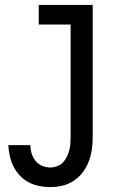

<svg xmlns="http://www.w3.org/2000/svg" viewBox="-20 -540 540 783"><path d="M185 223Q162 223 139.5 218.5Q117 214 97 203.5Q77 193 61 176Q45 159 35 139Q25 119 20 96.5Q15 74 14 52H104Q104 69 109 85.5Q114 102 124.5 115.5Q135 129 151.5 136Q168 143 185 143Q199 143 212.5 138Q226 133 236 123Q246 113 252 100.5Q258 88 262 74.5Q266 61 267 47Q268 33 268 19V-440H138V-520H358V19Q358 44 354.5 69Q351 94 342 118Q333 142 317.5 162.5Q302 183 281 197Q260 211 235 217Q210 223 185 223Z"/></svg>

Font: Iosevka Term Medium
Style: Regular
Weight: 500
Monospace: yes
Designer: Belleve Invis
Foundry: Belleve Invis
Version: Version 26.3.1